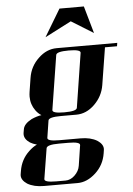

<svg xmlns="http://www.w3.org/2000/svg" viewBox="-64 -729 750 1084"><g transform="rotate(-5 311.5 -187.0)"><path d="M14.6 237.8Q14.6 233.4 15.1 231L18.1 212.9Q28.3 147.9 75.2 104Q99.1 81.5 121.1 71.8Q98.1 65.4 83 56.2Q51.3 35.2 51.3 7.3Q51.3 2.4 51.8 0L55.2 -20Q59.6 -50.8 104 -74.2Q134.3 -87.9 161.1 -91.8Q143.1 -102.5 128.9 -122.1Q103.5 -157.2 103.5 -201.2Q103.5 -213.9 106 -230L118.2 -307.1Q128.4 -371.6 175.8 -416Q222.2 -460.9 279.8 -460.9H623L620.1 -441.9H551.8L518.1 -231Q507.8 -167.5 460.9 -122.1Q414.6 -77.1 357.9 -77.1H270Q201.2 -77.1 198.2 -58.1L183.1 39.1Q180.2 58.1 249 58.1H370.1Q425.8 58.1 462.9 80.1Q495.6 101.6 495.6 128.4Q495.6 132.3 495.1 134.8L492.2 153.8Q481.9 219.2 434.1 263.2Q385.3 308.1 331.1 308.1H140.1Q84 308.1 46.9 286.1Q14.6 264.6 14.6 237.8ZM146 269Q143.1 288.1 211.9 288.1H264.2Q292.5 288.1 315.9 266.1Q341.8 241.7 346.2 210.9L363.8 96.2Q366.7 77.1 297.9 77.1H246.1Q176.8 77.1 173.8 97.2ZM222.2 -527.8 314.9 -682.1H453.1L497.1 -527.8L372.1 -605ZM225.1 -115.2Q222.2 -96.2 291 -96.2Q360.8 -96.2 363.8 -115.2L412.1 -422.9Q415 -441.9 346.2 -441.9Q276.9 -441.9 273.9 -422.9Z"/></g></svg>

Font: Hjet
Style: Italic
Weight: 400
Designer: T. Christopher White
Version: Version 1.2